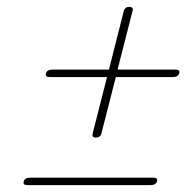

<svg xmlns="http://www.w3.org/2000/svg" viewBox="-20 -634 549 557"><path d="M257.5 -235Q245.5 -235 249 -247.5L290.5 -410.5H124Q110 -410.5 113.5 -421.5Q116.5 -432 131 -432H296L339.5 -603.5Q343.5 -614.5 355 -614Q368 -614 364.5 -602L321 -432H490Q503 -432 500 -421.5Q496.5 -410.5 482 -410.5H316L274 -246Q270.5 -234.5 257.5 -235ZM49 -108Q52 -118.5 66.5 -118.5H425.5Q438.5 -118.5 435.5 -108Q432 -97 417.5 -97H59.5Q45.5 -97 49 -108Z"/></svg>

Font: Fraunces 72pt S000 Light
Style: Italic
Weight: 300
Italic angle: -16°
Version: Version 1.000; ttfautohint (v1.8.3)